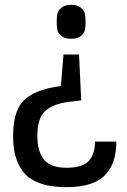

<svg xmlns="http://www.w3.org/2000/svg" viewBox="-20 -606 524 792"><path d="M274 -586Q300 -586 313.5 -574.5Q327 -563 330 -550Q333 -537 333 -516Q333 -495 330 -482Q327 -469 313.5 -457.5Q300 -446 274 -446Q247 -446 233 -458Q219 -470 216.5 -482.5Q214 -495 214 -516Q214 -537 216.5 -549.5Q219 -562 233 -574Q247 -586 274 -586ZM217 -249Q123 -235 78.5 -192Q34 -149 34 -43Q34 60 85 113Q136 166 255 166Q363 166 411.5 118Q460 70 460 -22H372Q372 31 345.5 58.5Q319 86 255 86Q188 86 161 52Q134 18 134 -45Q134 -119 167 -148.5Q200 -178 265 -186L315 -192L306 -381H242L231 -251Z"/></svg>

Font: Glegoo
Style: Bold
Weight: 700
Version: Version 2.0.1; ttfautohint (v0.9) -r 48 -G 60